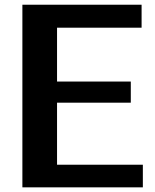

<svg xmlns="http://www.w3.org/2000/svg" viewBox="-20 -805 665 825"><path d="M76.2 0V-784.7H588.4V-686H225.1V-454.6H542V-363.8H225.1V-97.2H593.8V0Z"/></svg>

Font: Dhyana
Style: Bold
Weight: 700
Foundry: Vernon Adams
Version: Version 1.002; ttfautohint (v0.8.51-6076)